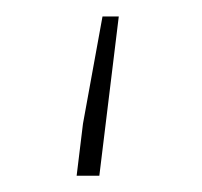

<svg xmlns="http://www.w3.org/2000/svg" viewBox="-20 -216 248 236"><path d="M74.2 0 82 -64 106 -195.8H126L102.1 0Z"/></svg>

Font: Source Sans 3 ExtraLight
Style: Regular
Weight: 200
Designer: Paul D. Hunt
Foundry: Adobe
Version: Version 3.052;hotconv 1.1.0;makeotfexe 2.6.0